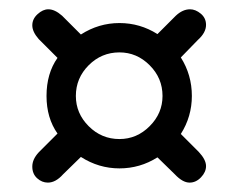

<svg xmlns="http://www.w3.org/2000/svg" viewBox="-20 -429 507 409"><path d="M141.6 -224.6Q141.6 -187.5 168.9 -160.2Q196.3 -132.8 234.4 -132.8Q271.5 -132.8 298.8 -160.2Q326.2 -187.5 326.2 -224.6Q326.2 -262.7 298.8 -290Q271.5 -317.4 234.4 -317.4Q196.3 -317.4 168.9 -290Q141.6 -262.7 141.6 -224.6ZM62.5 -345.7Q48.8 -361.3 48.8 -375Q48.8 -388.7 60.1 -398.9Q71.3 -409.2 83 -409.2Q96.7 -409.2 112.3 -395.5L152.3 -355.5Q190.4 -379.9 234.4 -379.9Q278.3 -379.9 315.4 -356.4L354.5 -395.5Q369.1 -409.2 384.8 -409.2Q396.5 -409.2 407.7 -399.9Q418.9 -390.6 418.9 -376Q418.9 -359.4 401.4 -343.8L365.2 -306.6Q388.7 -269.5 388.7 -224.6Q388.7 -180.7 365.2 -143.6L403.3 -105.5Q418.9 -88.9 418.9 -75.2Q418.9 -62.5 408.2 -51.3Q397.5 -40 383.8 -40Q369.1 -40 352.5 -57.6L315.4 -93.8Q278.3 -70.3 234.4 -70.3Q190.4 -70.3 152.3 -94.7L114.3 -57.6Q98.6 -40 82 -40Q69.3 -40 59.1 -49.3Q48.8 -58.6 48.8 -74.2Q48.8 -89.8 62.5 -104.5L102.5 -144.5Q79.1 -177.7 79.1 -224.6Q79.1 -272.5 102.5 -305.7Z"/></svg>

Font: Jura
Style: DemiBold
Weight: 600
Version: Version 2.4